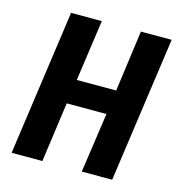

<svg xmlns="http://www.w3.org/2000/svg" viewBox="-94 -688 722 772"><g transform="rotate(15 267.5 -302.5)"><path d="M441.3 0H314.7L350.7 -249.3H185.3L150.7 0H22.7L108 -605.3H236L200 -350.7H364L398.7 -605.3H526.7Z"/></g></svg>

Font: Timmana
Style: Regular
Weight: 400
Designer: Appaji Ambarisha Darbha
Foundry: Andhrapradesh Society for Knowledge Networks
Version: Version 1.0.4; ttfautohint (v1.2.42-39fb)